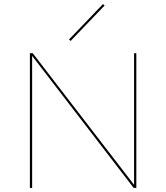

<svg xmlns="http://www.w3.org/2000/svg" viewBox="-20 -918 813 938"><path d="M646 -658V0H633L137 -645V0H126V-658H140L635 -15V-658ZM317 -725 483 -898 491 -891 325 -718Z"/></svg>

Font: Ysabeau Hairline
Style: Regular
Weight: 100
Designer: Christian Thalmann (Catharsis Fonts)
Version: Version 0.003